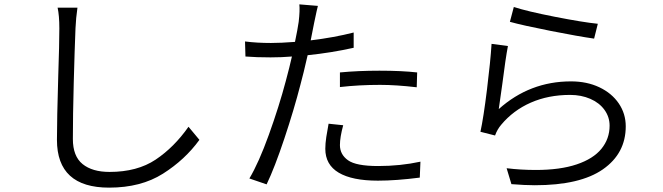

<svg xmlns="http://www.w3.org/2000/svg" viewBox="-20 -812 3040 880"><path d="M326 -682Q322 -584 318 -433Q314 -282 314 -175Q314 -96 358.5 -60Q403 -24 482 -24Q609 -24 693.5 -80.5Q778 -137 844 -231L894 -171Q828 -80 727 -16Q626 48 480 48Q241 48 241 -171Q241 -263 247 -465Q252 -610 252 -682Q252 -741 244 -777H335Q328 -729 326 -682Z M1719 -488Q1821 -488 1892 -480L1890 -412Q1795 -423 1722 -423Q1625 -423 1538 -413V-480Q1621 -488 1719 -488ZM1538 -147Q1538 -104 1575 -77.5Q1612 -51 1713 -51Q1815 -51 1907 -71L1904 2Q1796 16 1712 16Q1594 16 1532.5 -20.5Q1471 -57 1471 -130Q1471 -154 1475.5 -184Q1480 -214 1486 -245L1553 -238Q1538 -183 1538 -147ZM1332 -620Q1344 -677 1349 -712Q1355 -764 1352 -792L1437 -785Q1434 -775 1420 -708L1404 -627Q1511 -640 1601 -663V-593Q1498 -570 1390 -559Q1371 -475 1357 -424Q1328 -311 1283.5 -177.5Q1239 -44 1202 33L1123 6Q1166 -66 1212.5 -195Q1259 -324 1290 -441Q1307 -504 1318 -553Q1271 -549 1220 -549Q1154 -549 1105 -553L1103 -622Q1157 -615 1222 -615Q1267 -615 1332 -620Z M2720 -703 2703 -635Q2632 -645 2503 -670.5Q2374 -696 2317 -712L2335 -780Q2396 -760 2523.5 -735Q2651 -710 2720 -703ZM2282 -425 2266 -312Q2408 -439 2597 -439Q2670 -439 2727 -412Q2784 -385 2816 -338Q2848 -291 2848 -233Q2848 -109 2743.5 -36Q2639 37 2431 37Q2387 37 2324 32L2302 -41Q2366 -33 2436 -33Q2547 -33 2623 -58.5Q2699 -84 2736.5 -130Q2774 -176 2774 -236Q2774 -276 2750.5 -308.5Q2727 -341 2685.5 -359Q2644 -377 2593 -377Q2493 -377 2412.5 -341.5Q2332 -306 2277 -240Q2259 -219 2249 -191L2182 -208Q2196 -272 2212 -401.5Q2228 -531 2233 -611L2308 -601Q2297 -544 2282 -425Z"/></svg>

Font: Sinter Normal
Style: Regular
Weight: 350
Foundry: Adobe & rsms
Version: Version 1.000